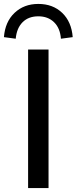

<svg xmlns="http://www.w3.org/2000/svg" viewBox="-61 -957 390 977"><path d="M82 0V-705H186V0ZM19 -760 -41 -768Q-35 -846 13 -891.5Q61 -937 134 -937Q208 -937 255.5 -891.5Q303 -846 309 -768L249 -760Q245 -814 214 -844Q183 -874 134 -874Q84 -874 54 -844Q24 -814 19 -760Z"/></svg>

Font: Nunito Sans 12pt SemiBold
Style: Regular
Weight: 600
Designer: Vernon Adams
Foundry: Vernon Adams
Version: Version 3.101;gftools[0.9.27]